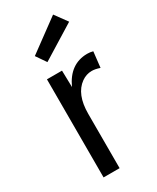

<svg xmlns="http://www.w3.org/2000/svg" viewBox="-187 -775 679 831"><g transform="rotate(-30 152.5 -360.0)"><path d="M150.4 0V-271.5Q150.4 -369.1 205.1 -408.2Q228.5 -424.8 255.9 -424.8Q273.4 -424.8 295.9 -417L304.7 -495.1Q291 -499 275.4 -499Q188.5 -498 147.5 -407.2L145.5 -490.2H70.3V0ZM278.3 -658.2 233.4 -719.7 75.2 -603.5 109.4 -553.7Z"/></g></svg>

Font: Yaldevi Colombo Medium
Style: Regular
Weight: 500
Designer: Sol Matas, Denzil Rajitha, Kosala Senevirathne and Pathum Egodawatta
Foundry: Mooniak
Version: Version 1.020 ; ttfautohint (v1.6)